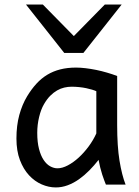

<svg xmlns="http://www.w3.org/2000/svg" viewBox="-20 -801 602 833"><path d="M290.5 -424.8Q274.9 -424.8 259 -421.1Q243.2 -417.5 227.8 -408.7Q212.4 -399.9 198 -385.5Q183.6 -371.1 170.9 -349.1Q157.7 -326.7 149.7 -293.2Q141.6 -259.8 141.6 -224.6Q141.6 -184.1 149.2 -155Q156.7 -126 169.2 -107.2Q181.6 -88.4 197.5 -79.6Q213.4 -70.8 229.5 -70.8Q250 -70.8 274.2 -83.5Q298.3 -96.2 321.3 -117.2Q344.2 -138.2 364.5 -165.5Q384.8 -192.9 397.9 -222.2V-405.3Q390.6 -408.7 379.2 -412.1Q367.7 -415.5 353.8 -418.5Q339.8 -421.4 323.5 -423.1Q307.1 -424.8 290.5 -424.8ZM488.3 -258.8Q488.3 -166.5 498.5 -103.8Q508.8 -41 524.9 0H439.5Q437 -6.3 432.6 -17.6Q428.2 -28.8 423.6 -43.2Q418.9 -57.6 414.8 -74.2Q410.6 -90.8 407.7 -107.4Q388.7 -83 367.4 -61.5Q346.2 -40 322.8 -23.4Q299.3 -6.8 273.9 2.7Q248.5 12.2 222.2 12.2Q191.4 12.2 160.9 -1Q130.4 -14.2 106 -40.5Q81.5 -66.9 66.4 -106.7Q51.3 -146.5 51.3 -200.2Q51.3 -256.3 63.7 -302Q76.2 -347.7 97.7 -383.3Q116.7 -414.6 138.2 -438Q159.7 -461.4 185.3 -476.8Q210.9 -492.2 241.7 -500Q272.5 -507.8 310.1 -507.8Q328.6 -507.8 351.3 -505.1Q374 -502.4 397.7 -497.6Q421.4 -492.7 444.8 -485.8Q468.3 -479 488.3 -471.2ZM166 -781.2 300.3 -644.5 434.6 -781.2H507.8L341.8 -571.3H258.8L92.8 -781.2Z"/></svg>

Font: Andika Basic
Style: Regular
Weight: 400
Designer: Annie Olsen & Victor Gaultney
Foundry: SIL International
Version: Version 1.000